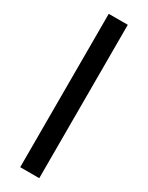

<svg xmlns="http://www.w3.org/2000/svg" viewBox="-244 -821 795 1030"><g transform="rotate(30 153.0 -306.0)"><path d="M212 169H94V-781H212Z"/></g></svg>

Font: Exo 2 Expanded
Style: Bold
Weight: 700
Width: 7
Designer: Natanael Gama
Version: Version 1.001;PS 001.001;hotconv 1.0.70;makeotf.lib2.5.58329